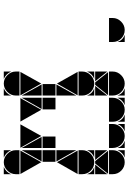

<svg xmlns="http://www.w3.org/2000/svg" viewBox="152 -850 695 1040"><g transform="rotate(90 500.0 -329.5)"><path d="M142 -657Q169 -657 188 -638Q207 -619 207 -592V-572H77V-592Q77 -618 96.5 -637.5Q116 -657 142 -657ZM207 -657V-618Q197 -647 168 -657ZM574 -657Q601 -657 620 -638Q639 -619 639 -592V-572H509V-592Q509 -618 528.5 -637.5Q548 -657 574 -657ZM858 -492Q885 -492 904 -473Q923 -454 923 -427V-407H793V-427Q793 -453 812.5 -472.5Q832 -492 858 -492ZM858 -657Q885 -657 904 -638Q923 -619 923 -592V-572H793V-592Q793 -618 812.5 -637.5Q832 -657 858 -657ZM716 -657Q743 -657 762 -638Q781 -619 781 -592V-572H651V-592Q651 -618 670.5 -637.5Q690 -657 716 -657ZM858 -2Q832 -2 812.5 -21.5Q793 -41 793 -67V-87H923V-67Q923 -41 903.5 -21.5Q884 -2 858 -2ZM795 -92 858 -205 922 -92ZM922 -402 858 -290 795 -402ZM921 -567 865 -497H852L796 -567ZM856 -212H793V-282H856ZM572 -212H509V-282H572ZM781 -212H719V-282H781ZM793 -207H854L793 -99ZM793 -287V-395L854 -287ZM509 -207H570L509 -99ZM781 -207V-99L721 -207ZM793 -497V-563L846 -497ZM923 -497H871L923 -563ZM793 -42Q805 -14 833 -2H793ZM884 -2Q898 -8 908 -18Q918 -28 923 -42V-2ZM651 -657H691Q677 -652 667 -642Q657 -632 651 -618ZM509 -657H549Q535 -652 525 -642Q515 -632 509 -618ZM793 -492H833Q819 -487 809 -477Q799 -467 793 -453ZM793 -657H833Q819 -652 809 -642Q799 -632 793 -618ZM639 -657V-618Q629 -647 600 -657ZM923 -492V-453Q913 -482 884 -492ZM781 -657V-618Q771 -647 742 -657ZM432 -492Q459 -492 478 -473Q497 -454 497 -427V-407H367V-427Q367 -453 386.5 -472.5Q406 -492 432 -492ZM432 -657Q459 -657 478 -638Q497 -619 497 -592V-572H367V-592Q367 -618 386.5 -637.5Q406 -657 432 -657ZM432 -2Q406 -2 386.5 -21.5Q367 -41 367 -67V-87H497V-67Q497 -41 477.5 -21.5Q458 -2 432 -2ZM369 -92 432 -205 496 -92ZM496 -402 432 -290 369 -402ZM495 -567 439 -497H426L370 -567ZM497 -212H435V-282H497ZM497 -287H437L497 -395ZM497 -207V-99L437 -207ZM367 -497V-563L420 -497ZM497 -497H445L497 -563ZM367 -42Q379 -14 407 -2H367ZM367 -492H407Q393 -487 383 -477Q373 -467 367 -453ZM458 -2Q472 -8 482 -18Q492 -28 497 -42V-2ZM497 -492V-453Q487 -482 458 -492ZM497 -657V-618Q487 -647 458 -657ZM511 -92 574 -205 638 -92ZM653 -92 716 -205 780 -92Z"/></g></svg>

Font: CAT DyFa
Style: Regular
Weight: 400
Designer: Peter Wiegel
Foundry: Peter Wiegel
Version: Version 1.001; ttfautohint (v1.3)